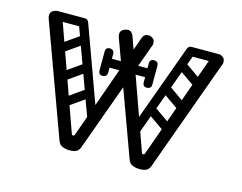

<svg xmlns="http://www.w3.org/2000/svg" viewBox="-76 -615 919 730"><g transform="rotate(15 383.5 -250.0)"><path d="M248 0Q232 0 219.5 -5.5Q207 -11 202 -26L42 -464Q41 -467 40.5 -470Q40 -473 40 -476Q40 -492 58 -498Q66 -500 69 -500Q84 -500 91 -482L241 -62Q242 -58 247 -58Q252 -58 253 -63L402 -482Q408 -500 425 -500Q427 -500 430 -500Q433 -500 436 -498Q451 -492 451 -477Q451 -475 451 -471.5Q451 -468 449 -465L290 -26Q285 -11 275.5 -5.5Q266 0 248 0ZM524 0Q508 0 495.5 -5.5Q483 -11 478 -26L318 -464Q317 -467 316.5 -470Q316 -473 316 -476Q316 -492 334 -498Q342 -500 345 -500Q360 -500 367 -482L517 -62Q518 -58 523 -58Q528 -58 529 -63L678 -482Q684 -500 701 -500Q703 -500 706 -500Q709 -500 712 -498Q727 -492 727 -477Q727 -475 727 -471.5Q727 -468 725 -465L566 -26Q561 -11 551.5 -5.5Q542 0 524 0ZM51 -482Q51 -500 69 -500H173Q191 -500 191 -482Q191 -465 172 -465H68Q51 -465 51 -482ZM307 -116Q291 -111 285 -127L158 -475Q151 -492 164 -496Q185 -504 191 -488L318 -139Q320 -132 318 -125.5Q316 -119 307 -116ZM719 -482Q719 -465 702 -465H598Q579 -465 579 -482Q579 -500 597 -500H701Q719 -500 719 -482ZM463 -116Q454 -119 452 -125.5Q450 -132 452 -139L579 -488Q585 -504 606 -496Q619 -492 612 -475L485 -127Q479 -111 463 -116ZM476 -360Q476 -343 459 -343H305Q288 -343 288 -360Q288 -378 304 -378H458Q476 -378 476 -360ZM454 -323V-357Q454 -366 458 -370Q462 -374 471 -374Q481 -374 485 -370Q488 -367 488 -358V-324Q488 -306 470 -306Q454 -306 454 -323ZM488 -396V-362Q488 -353 485 -350Q481 -346 471 -346Q462 -346 458 -350Q454 -354 454 -363V-397Q454 -414 470 -414Q488 -414 488 -396ZM280 -323V-357Q280 -366 284 -370Q288 -374 297 -374Q302 -374 305.5 -373Q309 -372 311 -370Q314 -367 314 -358V-324Q314 -306 296 -306Q280 -306 280 -323ZM314 -396V-362Q314 -353 311 -350Q309 -348 305.5 -347Q302 -346 297 -346Q288 -346 284 -350Q280 -354 280 -363V-397Q280 -414 296 -414Q314 -414 314 -396ZM125 -352Q110 -341 101 -355Q97 -360 96.5 -367Q96 -374 104 -380L181 -434Q196 -444 206 -430Q210 -424 209.5 -417.5Q209 -411 202 -406ZM163 -252Q148 -241 139 -255Q135 -260 134.5 -267Q134 -274 142 -280L219 -334Q234 -344 244 -330Q248 -324 247.5 -317.5Q247 -311 240 -306ZM193 -158Q178 -147 169 -161Q165 -166 164.5 -173Q164 -180 172 -186L249 -240Q264 -250 274 -236Q278 -230 277.5 -223.5Q277 -217 270 -212ZM649 -352 572 -406Q565 -411 564.5 -417.5Q564 -424 568 -430Q578 -444 593 -434L670 -380Q678 -374 677.5 -367Q677 -360 673 -355Q664 -341 649 -352ZM611 -252 534 -306Q527 -311 526.5 -317.5Q526 -324 530 -330Q540 -344 555 -334L632 -280Q640 -274 639.5 -267Q639 -260 635 -255Q626 -241 611 -252ZM581 -158 504 -212Q497 -217 496.5 -223.5Q496 -230 500 -236Q510 -250 525 -240L602 -186Q610 -180 609.5 -173Q609 -166 605 -161Q596 -147 581 -158Z"/></g></svg>

Font: Agu Display
Style: Regular
Weight: 400
Designer: Oluwaseun Badejo
Version: Version 1.103